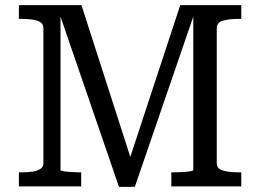

<svg xmlns="http://www.w3.org/2000/svg" viewBox="-20 -730 1019 752"><path d="M54 0V-55H65Q90 -55 109 -58Q128 -61 139 -69Q150 -77 150 -91V-620Q150 -635 139 -642.5Q128 -650 109 -653Q90 -656 65 -656H54V-710H299L498 -92L482 -90L686 -710H925V-656H914Q877 -656 853 -649Q829 -642 829 -620V-91Q829 -69 853 -62Q877 -55 914 -55H925V0H651V-55H660Q677 -55 694.5 -56Q712 -57 724.5 -59Q737 -61 737 -64V-690L747 -694L508 2H446L207 -694L217 -692V-64Q217 -61 230.5 -59Q244 -57 262.5 -56Q281 -55 294 -55H298V0Z"/></svg>

Font: Roboto Serif
Style: Regular
Weight: 400
Designer: Greg Gazdowicz
Foundry: Commercial Type
Version: Version 1.008